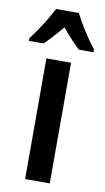

<svg xmlns="http://www.w3.org/2000/svg" viewBox="-117 -809 466 851"><g transform="rotate(10 115.5 -383.0)"><path d="M171 0H60V-543H171ZM167 -766Q183 -733 208.5 -693Q234 -653 261 -618V-606H195Q177 -623 157 -644.5Q137 -666 115 -692Q93 -666 72.5 -643.5Q52 -621 36 -606H-30V-618Q-14 -639 4.5 -666Q23 -693 38.5 -719.5Q54 -746 64 -766Z"/></g></svg>

Font: Noto Sans Khmer UI ExtraCondensed SemiBold
Style: Regular
Weight: 600
Width: 2
Designer: Danh Hong and the Monotype Design Team
Foundry: Monotype Imaging Inc.
Version: Version 2.002; ttfautohint (v1.8.4.7-5d5b)